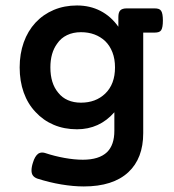

<svg xmlns="http://www.w3.org/2000/svg" viewBox="-20 -482 640 705"><path d="M505.9 6.8Q505.9 99.6 451.2 150.4Q395 202.6 287.6 202.6Q249.5 202.6 205.6 195.3Q161.6 188 117.2 173.8Q106.4 169.9 101.1 162.8Q95.7 155.8 95.7 144Q95.7 130.9 101.1 114.7Q107.9 91.8 120.1 82.5Q127 78.1 134.8 78.1Q141.1 78.1 146.5 80.1Q180.2 91.3 216.8 97.9Q253.4 104.5 284.2 104.5Q343.8 104.5 373 76.7Q399.9 50.3 399.9 -1.5V-69.8Q345.2 -7.3 262.7 -7.3Q215.8 -7.3 177.2 -23.7Q138.7 -40 110.4 -70.8Q82 -100.6 67.1 -142.3Q52.2 -184.1 52.2 -234.4Q52.2 -284.2 67.1 -326.2Q82 -368.2 110.4 -398.9Q138.7 -429.2 177.5 -445.6Q216.3 -461.9 262.7 -461.9Q310.5 -461.9 349.1 -441.9Q387.7 -421.9 414.6 -383.8V-419.4Q414.6 -436.5 421.6 -443.8Q428.7 -451.2 445.3 -451.2H547.4Q556.6 -451.2 562.5 -449.2Q568.4 -447.3 571.8 -441.9Q578.1 -432.1 578.1 -406.7Q578.1 -380.9 571.8 -371.1Q568.4 -366.2 562.5 -364.3Q556.6 -362.3 547.4 -362.3H505.9ZM366.2 -331.1Q331.1 -363.8 277.3 -363.8Q248.5 -363.8 226.1 -353Q203.6 -342.3 189.5 -321.3Q165 -287.6 165 -234.4Q165 -175.8 193.8 -141.6Q208 -123.5 229.2 -114.3Q250.5 -105 277.3 -105Q331.5 -105 366.2 -138.2Q402.3 -172.9 402.3 -234.4Q402.3 -265.6 392.8 -290Q383.3 -314.5 366.2 -331.1Z"/></svg>

Font: Courier Prime SemiBold
Style: Regular
Weight: 600
Designer: Alan Dague-Greene
Foundry: Quote-Unquote Apps
Version: Version 1.202